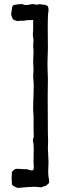

<svg xmlns="http://www.w3.org/2000/svg" viewBox="-20 -766 342 950"><path d="M223 124V139Q211 151 207 153Q191 157 185 161Q157 158 146.5 158Q136 158 107 160.5Q78 163 67 164Q64 162 54 158Q44 154 42 150Q37 146 39 134Q36 122 39 85Q41 81 47 76.5Q53 72 54 71Q63 68 82 70Q101 72 110 71Q114 71 123.5 74.5Q133 78 141 77Q149 74 147 58Q145 42 146.5 -5.5Q148 -53 143 -68Q142 -74 144.5 -81.5Q147 -89 147 -90Q146 -97 146 -189Q146 -195 145 -206.5Q144 -218 144 -224Q144 -253 146 -301Q146 -309 146.5 -324.5Q147 -340 147 -347Q147 -354 145.5 -368Q144 -382 144 -389Q144 -395 145 -407Q146 -419 146 -424Q146 -430 145 -441Q144 -452 144 -457Q144 -467 145 -485Q146 -503 146 -512Q146 -517 145 -526.5Q144 -536 144 -541Q144 -546 145 -555Q146 -564 146 -568Q146 -569 144.5 -576.5Q143 -584 143 -588Q142 -594 143 -603Q144 -612 144 -616V-667Q110 -667 102 -664Q99 -663 88 -663.5Q77 -664 73 -662Q62 -661 46 -669Q42 -672 39 -682.5Q36 -693 35 -695Q40 -734 43 -738Q50 -743 68.5 -744.5Q87 -746 89 -746Q99 -741 110 -741Q116 -741 141 -746L162 -743Q168 -742 176 -746Q189 -742 196 -743Q200 -743 214 -738Q224 -728 218 -698Q215 -655 217 -528Q217 -517 216 -492.5Q215 -468 215 -456Q215 -422 217 -380V-371Q216 -335 216 -288.5Q216 -242 216.5 -185.5Q217 -129 217 -104Q217 -98 217.5 -86Q218 -74 218 -68Q218 -62 217.5 -50.5Q217 -39 217 -33Q217 -22 218.5 1Q220 24 220 36Q220 43 219 64Q218 85 219 98.5Q220 112 223 124Z"/></svg>

Font: FuturaRenner
Style: Regular
Weight: 400
Designer: BSozoo
Foundry: BSozoo
Version: Version 1.001;PS 001.001;hotconv 1.0.70;makeotf.lib2.5.58329